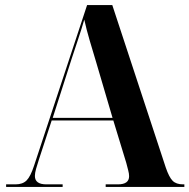

<svg xmlns="http://www.w3.org/2000/svg" viewBox="-20 -734 744 754"><path d="M4 0V-10H41Q69 -10 84.5 -25.5Q100 -41 114 -84L322 -714H421L631 -76Q644 -38 658 -24Q672 -10 699 -10H704V0H395V-10H443Q487 -10 487 -42Q487 -52 483.5 -65Q480 -78 476 -94L425 -261H183L133 -108Q126 -87 121.5 -70.5Q117 -54 117 -43Q117 -10 162 -10H226V0ZM187 -271H422L357 -492Q346 -528 332.5 -574Q319 -620 311 -657Q301 -622 286.5 -579Q272 -536 261 -502Z"/></svg>

Font: Noto Serif Display SemiCondensed
Style: Bold
Weight: 700
Width: 4
Designer: Monotype Design Team
Foundry: Monotype Imaging Inc.
Version: Version 2.009